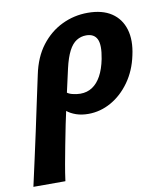

<svg xmlns="http://www.w3.org/2000/svg" viewBox="-141 -501 733 857"><g transform="rotate(-10 226.0 -72.5)"><path d="M-59 289Q-45 225 -31.5 165Q-18 105 -5.5 46Q7 -13 20 -74Q33 -135 47 -200Q63 -278 102.5 -329.5Q142 -381 197 -407.5Q252 -434 314 -434Q380 -434 421.5 -406.5Q463 -379 478 -329Q493 -279 478 -212Q464 -145 428 -94.5Q392 -44 343 -16.5Q294 11 240 11Q209 11 184.5 2.5Q160 -6 143 -20Q126 -34 121 -50L153 -106Q164 -94 183.5 -89Q203 -84 220 -84Q251 -84 274.5 -99.5Q298 -115 314.5 -145Q331 -175 340 -220Q352 -282 339 -309Q326 -336 290 -336Q266 -336 246 -323.5Q226 -311 211 -282Q196 -253 185 -205Q168 -129 154.5 -69Q141 -9 131 40.5Q121 90 113 132Q105 174 98 212.5Q91 251 86 289Z"/></g></svg>

Font: Ysabeau ExtraBold
Style: Italic
Weight: 800
Italic angle: -12°
Designer: Christian Thalmann (Catharsis Fonts)
Version: Version 2.002